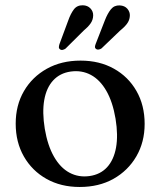

<svg xmlns="http://www.w3.org/2000/svg" viewBox="-20 -715 623 746"><path d="M293 -479.5Q366.5 -479.5 422.5 -448.2Q478.5 -417 510.2 -361.5Q542 -306 542 -233.5Q542 -163 509.8 -107.5Q477.5 -52 421 -20.2Q364.5 11.5 289.5 11.5Q216.5 11.5 160.5 -20Q104.5 -51.5 72.8 -107Q41 -162.5 41 -234.5Q41 -306 73 -361Q105 -416 161.8 -447.8Q218.5 -479.5 293 -479.5ZM328 -31Q370 -37 396 -65.2Q422 -93.5 430.8 -141.2Q439.5 -189 429 -253.5Q418 -319 393.2 -362Q368.5 -405 333 -424Q297.5 -443 254.5 -437Q213 -431 186.8 -402.8Q160.5 -374.5 152 -326.8Q143.5 -279 154 -214.5Q165 -149.5 189.8 -106.2Q214.5 -63 250 -44Q285.5 -25 328 -31ZM245 -635Q254.5 -662 267 -678.5Q279.5 -695 302 -694.5Q320.5 -694 331.5 -682.2Q342.5 -670.5 342 -654.5Q341.5 -637.5 331.8 -623.8Q322 -610 304.5 -595.5L234.5 -526Q229.5 -522.5 223.5 -521.2Q217.5 -520 213 -523.5Q208.5 -527 208.8 -532Q209 -537 211 -543.5ZM387.5 -636Q398 -663 411 -679Q424 -695 445.5 -694Q464.5 -693 475 -680.8Q485.5 -668.5 484.5 -653Q483.5 -636 473.2 -622.5Q463 -609 445.5 -595L374.5 -527Q369.5 -523.5 363.5 -522.5Q357.5 -521.5 353 -525Q348.5 -528.5 349 -533.8Q349.5 -539 352 -545Z"/></svg>

Font: Fraunces
Style: Regular
Weight: 400
Version: Version 1.000;[b76b70a41]